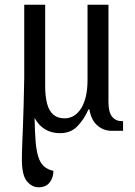

<svg xmlns="http://www.w3.org/2000/svg" viewBox="-20 -556 572 816"><path d="M144 240Q116 240 94.5 214.5Q73 189 73 122Q73 92 74.5 57.5Q76 23 77.5 -18.5Q79 -60 80.5 -111Q82 -162 83 -225V-536H172V-189Q172 -147 180 -116Q188 -85 206.5 -69Q225 -53 254 -53Q277 -53 295 -64.5Q313 -76 326 -97.5Q339 -119 345.5 -149Q352 -179 352 -215V-536H441V-122Q441 -79 456.5 -60Q472 -41 498 -41H503V0H455Q419 0 393 -23.5Q367 -47 360 -91H356Q337 -48 308.5 -19Q280 10 235 10Q199 10 171.5 -6.5Q144 -23 127 -55Q128 0 131 40.5Q134 81 142 108Q150 135 166 150Q182 165 207 170Q207 199 191 219.5Q175 240 144 240Z"/></svg>

Font: Noto Serif Condensed
Style: Regular
Weight: 400
Width: 3
Designer: Monotype Design Team
Foundry: Monotype Imaging Inc.
Version: Version 2.015